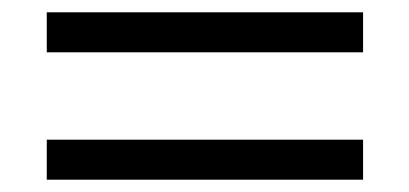

<svg xmlns="http://www.w3.org/2000/svg" viewBox="-20 -472 665 312"><path d="M56 -387V-452H570V-387ZM56 -180V-245H570V-180Z"/></svg>

Font: Inconsolata Expanded Thin
Style: Regular
Weight: 100
Width: 7
Monospace: yes
Designer: Raph Levien, Cyreal, Brenton Simpson
Foundry: Raph Levien, Cyreal, Google
Version: Version 3.100; ttfautohint (v1.8.4.7-5d5b)